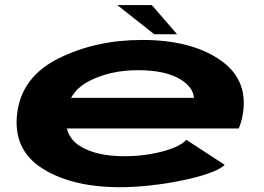

<svg xmlns="http://www.w3.org/2000/svg" viewBox="-20 -754 1074 781"><path d="M469 7.5Q273.5 7.5 153.2 -68.2Q33 -144 49.5 -290Q66.5 -440.5 217.5 -516Q368.5 -591.5 558.5 -591.5Q754.5 -591.5 872.5 -512.2Q990.5 -433 968 -291.5Q961.5 -254 951 -231.5H252Q263.5 -186 305 -160Q371 -118.5 487.5 -118.5Q542.5 -118.5 594.8 -127.8Q647 -137 685.5 -152.5Q724 -168 737.5 -185.5L894 -83.5Q875.5 -65 828.8 -48.8Q782 -32.5 720 -19.8Q658 -7 592 0.2Q526 7.5 469 7.5ZM269 -356H769Q765.5 -399.5 714.5 -431Q652.5 -468.5 541.5 -468.5Q429.5 -468.5 344 -425Q293 -399 269 -356ZM607.5 -614.5 457 -733.5H597.5L700.5 -614.5Z"/></svg>

Font: Anybody UltraExpanded Regular
Style: Bold Italic
Weight: 700
Width: 9
Italic angle: -10°
Designer: Tyler Finck
Foundry: Etcetera Type Company
Version: Version 1.010; ttfautohint (v1.8.3) -l 8 -r 50 -G 200 -x 14 